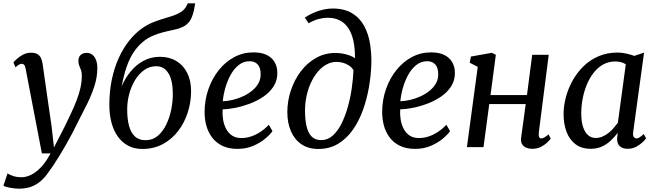

<svg xmlns="http://www.w3.org/2000/svg" viewBox="-64 -882 3933 1151"><path d="M90 -468Q86.5 -487 80.8 -493.2Q75 -499.5 67 -499.5Q58.5 -499.5 49.8 -494.5Q41 -489.5 29 -478.5L16.5 -507.5Q20.5 -513.5 35.5 -527.5Q50.5 -541.5 73 -553.8Q95.5 -566 121.5 -566Q146 -566 160 -557.8Q174 -549.5 181.2 -534.5Q188.5 -519.5 191.5 -498.5Q198 -452 204.8 -405Q211.5 -358 218.2 -311Q225 -264 231.8 -217Q238.5 -170 245.5 -123L259.5 2L326 -127.5Q345 -167.5 363 -205.5Q381 -243.5 395.2 -280.5Q409.5 -317.5 418 -354.2Q426.5 -391 426.5 -429Q426.5 -449 421.5 -462.2Q416.5 -475.5 411.2 -487.8Q406 -500 406 -516Q406 -540 419.5 -552.5Q433 -565 455 -565Q476 -565 490.2 -553.5Q504.5 -542 512 -521.5Q519.5 -501 519.5 -474Q519.5 -420 501.8 -365.2Q484 -310.5 458.2 -258.8Q432.5 -207 408.5 -161Q389 -120.5 369 -82.8Q349 -45 329.5 -11Q310 23 292 52.2Q274 81.5 258.5 105Q243 128.5 230.5 144.5Q211.5 174.5 186.2 198.2Q161 222 127.8 235.5Q94.5 249 51 249Q27 249 -1.5 244Q-30 239 -43.5 231.5L-19 157.5Q-10.5 164 12 172.2Q34.5 180.5 66 180.5Q92.5 180.5 122 166.2Q151.5 152 181.5 120.8Q211.5 89.5 239 37.5H187Z M1106 -862 1100 -827.5Q1092.5 -790.5 1079.8 -766.2Q1067 -742 1043.5 -727.2Q1020 -712.5 978.5 -703.5Q969 -701.5 958.2 -699Q947.5 -696.5 935.5 -694Q910 -688 884.2 -679.8Q858.5 -671.5 833.8 -658.8Q809 -646 786.5 -625.5Q760 -603 736.8 -568.2Q713.5 -533.5 695.8 -483.2Q678 -433 665.5 -364.5Q685.5 -412 718.2 -452.2Q751 -492.5 795.5 -517Q840 -541.5 895 -541.5Q951 -541.5 993 -516.2Q1035 -491 1058.2 -445Q1081.5 -399 1081.5 -336Q1081.5 -271 1061.8 -208.8Q1042 -146.5 1004.2 -97Q966.5 -47.5 912.2 -18.2Q858 11 789 11Q740.5 11 703.8 -8.8Q667 -28.5 642 -64Q617 -99.5 604.2 -147.5Q591.5 -195.5 591.5 -253Q591.5 -333.5 606.2 -404.5Q621 -475.5 648 -534.8Q675 -594 711.5 -639.5Q748 -685 791 -714.5Q822.5 -736 854.8 -748.8Q887 -761.5 917.8 -770.5Q948.5 -779.5 975 -788.5Q1001.5 -797.5 1022 -811Q1042.5 -824.5 1054.5 -847L1061.5 -862ZM873 -485Q832.5 -485 800.2 -462Q768 -439 745 -400.8Q722 -362.5 710 -316.2Q698 -270 698.5 -223.5Q698.5 -170.5 709 -129.5Q719.5 -88.5 743.8 -65Q768 -41.5 809 -41.5Q851 -41.5 881.8 -67.5Q912.5 -93.5 932.8 -135.5Q953 -177.5 962.8 -226.5Q972.5 -275.5 972 -322.5Q971.5 -402 945.2 -443.5Q919 -485 873 -485Z M1569.5 -96Q1556 -76 1526.2 -51Q1496.5 -26 1454.2 -7.8Q1412 10.5 1360 10.5Q1306 10.5 1267.8 -8.5Q1229.5 -27.5 1206 -59.8Q1182.5 -92 1172.2 -131.8Q1162 -171.5 1162.5 -212.5Q1163 -284.5 1185.8 -348.8Q1208.5 -413 1248 -462.2Q1287.5 -511.5 1340.5 -539.8Q1393.5 -568 1455.5 -568Q1504.5 -568 1536 -552Q1567.5 -536 1583 -508.2Q1598.5 -480.5 1598.5 -446Q1599 -399.5 1575.8 -363.8Q1552.5 -328 1514.5 -302.2Q1476.5 -276.5 1432 -260Q1387.5 -243.5 1344.8 -235.2Q1302 -227 1270.5 -226.5Q1268.5 -195 1273.5 -164.5Q1278.5 -134 1291.8 -109Q1305 -84 1327.5 -69.2Q1350 -54.5 1382.5 -54.5Q1413 -54.5 1442 -64.2Q1471 -74 1497.8 -91.8Q1524.5 -109.5 1547.5 -134ZM1432.5 -515Q1395.5 -515 1367 -492.2Q1338.5 -469.5 1318.5 -433Q1298.5 -396.5 1286.8 -354.8Q1275 -313 1271.5 -275Q1299.5 -276 1330.8 -283.2Q1362 -290.5 1392 -304.2Q1422 -318 1446.2 -337.5Q1470.5 -357 1484.8 -382Q1499 -407 1498.5 -437.5Q1498.5 -476.5 1480.8 -495.8Q1463 -515 1432.5 -515Z M1844 11Q1784.5 11 1743 -17.2Q1701.5 -45.5 1680 -95.5Q1658.5 -145.5 1658.5 -209.5Q1658.5 -276 1679.5 -339.5Q1700.5 -403 1738.8 -453.8Q1777 -504.5 1830 -534.5Q1883 -564.5 1946.5 -564.5Q1981 -564.5 2014.2 -555.2Q2047.5 -546 2064 -532.5Q2064.5 -594 2054 -639.8Q2043.5 -685.5 2022.5 -715.8Q2001.5 -746 1971 -760.8Q1940.5 -775.5 1901 -775.5Q1874.5 -775.5 1846.5 -768.2Q1818.5 -761 1786.5 -742.5L1763 -776.5Q1789 -794 1818 -806.2Q1847 -818.5 1875.5 -824.8Q1904 -831 1929 -831Q2000 -831 2046.2 -803Q2092.5 -775 2118.5 -727.5Q2144.5 -680 2154.2 -620.2Q2164 -560.5 2162 -496.5Q2160 -430 2147.8 -359.5Q2135.5 -289 2112 -223Q2088.5 -157 2051.5 -104.2Q2014.5 -51.5 1963.2 -20.2Q1912 11 1844 11ZM1862 -42Q1900 -42 1930 -68.5Q1960 -95 1982.5 -139.5Q2005 -184 2020.5 -238.8Q2036 -293.5 2044.5 -351.5Q2053 -409.5 2055 -462Q2042.5 -480.5 2025 -491.2Q2007.5 -502 1989 -506.5Q1970.5 -511 1953.5 -511Q1922 -511 1893.5 -495.5Q1865 -480 1841.5 -452.2Q1818 -424.5 1800.8 -387.8Q1783.5 -351 1774 -307.8Q1764.5 -264.5 1764.5 -218.5Q1764.5 -167.5 1773 -127.8Q1781.5 -88 1802.8 -65Q1824 -42 1862 -42Z M2634 -96Q2620.5 -76 2590.8 -51Q2561 -26 2518.8 -7.8Q2476.5 10.5 2424.5 10.5Q2370.5 10.5 2332.2 -8.5Q2294 -27.5 2270.5 -59.8Q2247 -92 2236.8 -131.8Q2226.5 -171.5 2227 -212.5Q2227.5 -284.5 2250.2 -348.8Q2273 -413 2312.5 -462.2Q2352 -511.5 2405 -539.8Q2458 -568 2520 -568Q2569 -568 2600.5 -552Q2632 -536 2647.5 -508.2Q2663 -480.5 2663 -446Q2663.5 -399.5 2640.2 -363.8Q2617 -328 2579 -302.2Q2541 -276.5 2496.5 -260Q2452 -243.5 2409.2 -235.2Q2366.5 -227 2335 -226.5Q2333 -195 2338 -164.5Q2343 -134 2356.2 -109Q2369.5 -84 2392 -69.2Q2414.5 -54.5 2447 -54.5Q2477.5 -54.5 2506.5 -64.2Q2535.5 -74 2562.2 -91.8Q2589 -109.5 2612 -134ZM2497 -515Q2460 -515 2431.5 -492.2Q2403 -469.5 2383 -433Q2363 -396.5 2351.2 -354.8Q2339.5 -313 2336 -275Q2364 -276 2395.2 -283.2Q2426.5 -290.5 2456.5 -304.2Q2486.5 -318 2510.8 -337.5Q2535 -357 2549.2 -382Q2563.5 -407 2563 -437.5Q2563 -476.5 2545.2 -495.8Q2527.5 -515 2497 -515Z M3166 -87.5Q3164 -69 3168.2 -60.5Q3172.5 -52 3179.5 -52Q3188 -52 3198.5 -57.5Q3209 -63 3224.5 -76.5L3237.5 -51Q3233 -44.5 3218 -29.5Q3203 -14.5 3179.8 -2.2Q3156.5 10 3127.5 10Q3105.5 10 3089.2 2.8Q3073 -4.5 3065 -19Q3057 -33.5 3060 -55.5L3087.5 -258H2869L2834.5 0H2735L2800 -481L2752 -506L2759 -543L2884.5 -565.5L2908.5 -553.5L2876.5 -312H3095L3126.5 -553.5H3225.5Z M3732 -92.5Q3728.5 -69.5 3735.5 -60.8Q3742.5 -52 3751 -52Q3760 -52 3770.2 -58.5Q3780.5 -65 3795 -78.5L3809 -53Q3805 -46 3790 -31Q3775 -16 3751.2 -3Q3727.5 10 3698 10Q3669.5 10 3652 -5Q3634.5 -20 3635.5 -54L3639 -85.5Q3621.5 -62.5 3598.8 -40.5Q3576 -18.5 3546 -4.2Q3516 10 3477.5 10Q3422.5 10 3386.2 -17.2Q3350 -44.5 3332.2 -91.8Q3314.5 -139 3314.5 -197.5Q3314.5 -247 3328.2 -299Q3342 -351 3368.5 -398.8Q3395 -446.5 3434 -484.8Q3473 -523 3524.5 -545Q3576 -567 3639 -567Q3662 -567 3689.8 -561Q3717.5 -555 3738.5 -547L3797 -566.5ZM3687.5 -496.5Q3674 -505.5 3658 -509.5Q3642 -513.5 3624.5 -513.5Q3584 -513.5 3551.5 -495.2Q3519 -477 3494.5 -445.5Q3470 -414 3453.5 -373.8Q3437 -333.5 3428.8 -289.5Q3420.5 -245.5 3420.5 -203Q3420.5 -154.5 3431.2 -121.5Q3442 -88.5 3461.2 -71.8Q3480.5 -55 3506 -55Q3529 -55 3549 -63.8Q3569 -72.5 3585.8 -86.5Q3602.5 -100.5 3616 -116Q3629.5 -131.5 3640 -146Z"/></svg>

Font: Merriweather 20pt
Style: Italic
Weight: 400
Italic angle: -7.8°
Version: Version 2.101